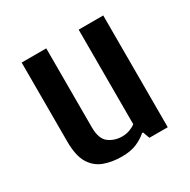

<svg xmlns="http://www.w3.org/2000/svg" viewBox="-122 -617 738 744"><g transform="rotate(-30 247.5 -245.0)"><path d="M220 10Q176 10 141 -3Q106 -16 85.5 -49.5Q65 -83 65 -147V-500H175V-147Q175 -95 200.5 -76Q226 -57 260 -57Q279 -57 295.5 -63.5Q312 -70 320 -77V-500H430V0H348L337 -30H332Q315 -14 287.5 -2Q260 10 220 10Z"/></g></svg>

Font: Cuprum SemiBold
Style: Regular
Weight: 600
Designer: Jovanny Lemonad
Foundry: Jovanny Lemonad
Version: Version 3.000